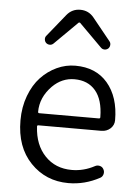

<svg xmlns="http://www.w3.org/2000/svg" viewBox="-57 -868 663 925"><g transform="rotate(5 274.5 -405.5)"><path d="M308.6 12.7Q199.2 12.7 126 -63.5Q52.7 -139.6 52.7 -268.6Q52.7 -333 73.2 -387.7Q93.8 -442.4 127.4 -478Q161.1 -513.7 204.1 -533.7Q247.1 -553.7 293.9 -553.7Q392.6 -553.7 449.2 -488.3Q506.8 -420.9 506.8 -308.6Q506.8 -285.2 489.3 -268.6Q470.7 -252 445.3 -252H141.6Q133.8 -252 134.8 -245.1Q139.6 -157.2 189.9 -104.5Q240.2 -51.8 319.3 -51.8Q377 -51.8 429.7 -80.1Q440.4 -85.9 452.6 -83Q464.8 -80.1 470.7 -69.3Q477.5 -57.6 474.1 -44.9Q470.7 -32.2 460 -26.4Q387.7 12.7 308.6 12.7ZM133.8 -316.4Q133.8 -310.5 140.6 -310.5H427.7Q435.5 -310.5 434.6 -318.4Q433.6 -401.4 397 -444.8Q360.4 -488.3 294.9 -488.3Q234.4 -488.3 188.5 -442.4Q133.8 -386.7 133.8 -316.4ZM143.6 -650.4Q135.7 -658.2 135.7 -669.9Q135.7 -678.7 141.6 -685.5L228.5 -793Q253.9 -824.2 293.9 -824.2Q334 -824.2 359.4 -793L446.3 -685.5Q452.1 -678.7 452.1 -669.9Q452.1 -658.2 444.3 -650.4Q436.5 -643.6 426.8 -643.6Q426.8 -643.6 425.8 -643.6Q416 -643.6 408.2 -651.4L297.9 -761.7Q295.9 -762.7 293.9 -762.7Q292 -762.7 291 -761.7L179.7 -651.4Q171.9 -643.6 162.1 -643.6Q161.1 -643.6 161.1 -643.6Q151.4 -643.6 143.6 -650.4Z"/></g></svg>

Font: Gen Jyuu Gothic Normal
Style: Regular
Weight: 300
Designer: [Source Han Sans]
Ryoko NISHIZUKA  (kana & ideographs); Paul D. Hunt (Latin, Greek & Cyrillic); Wenlong ZHANG  (bopomofo
Version: Version 1.002.20150607